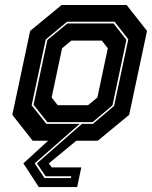

<svg xmlns="http://www.w3.org/2000/svg" viewBox="-20 -560 605 764"><path d="M484 -540 565 -437 494 -103 369 0H283.5L174.5 90L186 106H303.5L287 184.5H134.5L73 90L171.5 0H110L29 -103L100 -437L225 -540ZM164.5 -67H297L118 90L157 148.5H262L263.5 141.5H161.5L127 90L306 -67H349.5L434 -138.5L490.5 -403.5L436 -473.5H247L162 -403L106 -141ZM168.5 -74 113.5 -143 168.5 -401 248 -466.5H432L483 -401.5L427.5 -140.5L348.5 -74ZM209.5 -141.5H330.5L367.5 -172L409 -368L385 -398.5H264L227 -368L185.5 -172Z"/></svg>

Font: Tourney Condensed ExtraBold
Style: Italic
Weight: 800
Width: 3
Italic angle: -12°
Designer: Tyler Finck
Foundry: Etcetera Type Co
Version: Version 1.010; ttfautohint (v1.8.3)